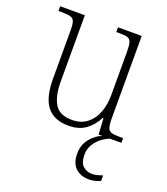

<svg xmlns="http://www.w3.org/2000/svg" viewBox="-139 -634 834 958"><g transform="rotate(20 277.5 -154.5)"><path d="M256 10Q181 10 143 -36.5Q105 -83 105 -184V-439Q105 -473 99.5 -488Q94 -503 78 -507Q62 -511 30 -511H15V-536H146V-183Q146 -109 171 -66Q196 -23 263 -23Q311 -23 343 -48Q375 -73 390.5 -114.5Q406 -156 406 -205V-433Q406 -469 401 -486Q396 -503 380.5 -507Q365 -511 332 -511H322V-536H448V-99Q448 -65 453.5 -49Q459 -33 474 -29Q489 -25 518 -25H535V0H414L409 -85H405Q384 -43 348 -16.5Q312 10 256 10ZM446 227Q399 227 372.5 201Q346 175 346 125Q346 78 374.5 44Q403 10 435 0H474Q455 7 434 22.5Q413 38 397.5 62Q382 86 382 118Q382 161 402 178.5Q422 196 449 196Q463 196 475 193Q487 190 505 184V213Q475 227 446 227Z"/></g></svg>

Font: Noto Serif Armenian SemiCondensed ExtraLight
Style: Regular
Weight: 200
Width: 4
Designer: Monotype Design Team
Foundry: Monotype Imaging Inc.
Version: Version 2.008; ttfautohint (v1.8.4.7-5d5b)